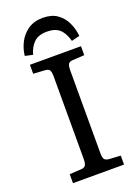

<svg xmlns="http://www.w3.org/2000/svg" viewBox="-170 -994 780 1067"><g transform="rotate(-20 220.0 -460.5)"><path d="M69 0V-53L138 -57Q155 -58 163 -67.5Q171 -77 171 -108V-596Q171 -617 165.5 -629.5Q160 -642 135 -643L69 -647V-700H371V-647L301 -643Q282 -642 275.5 -631Q269 -620 269 -592V-104Q269 -82 275 -70.5Q281 -59 303 -57L371 -53V0ZM224 -921Q276 -921 309 -898Q342 -875 360 -837.5Q378 -800 382 -757L334 -745Q320 -795 294 -818Q268 -841 219 -841Q170 -841 143 -815Q116 -789 105 -746L59 -756Q63 -796 82 -833.5Q101 -871 136.5 -896Q172 -921 224 -921Z"/></g></svg>

Font: Literata 7pt
Style: Regular
Weight: 400
Designer: Latin by Veronika Burian and Jose Scaglione. Greek by Irene Vlachou. Cyrillic by Vera Evstafieva.
Foundry: TypeTogether
Version: Version 3.002